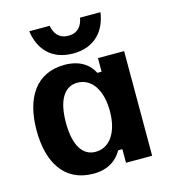

<svg xmlns="http://www.w3.org/2000/svg" viewBox="-107 -789 789 886"><g transform="rotate(-15 287.5 -346.0)"><path d="M284.2 -550C388.3 -550 442.5 -615.8 454.2 -701.7H356.7C350 -664.2 330 -635 284.2 -635C239.2 -635 218.3 -664.2 211.7 -701.7H114.2C125.8 -615.8 180 -550 284.2 -550ZM231.7 10C301.7 10 345 -22.5 368.3 -65H388.3V0H513.3V-500H388.3V-435H368.3C345 -480 300.8 -510 230.8 -510C94.2 -510 28.3 -405 28.3 -250.8C28.3 -100 90.8 10 231.7 10ZM266.7 -85C205.8 -85 168.3 -140 168.3 -250C168.3 -360 205.8 -415 266.7 -415C334.2 -415 378.3 -351.7 378.3 -250C378.3 -148.3 334.2 -85 266.7 -85Z"/></g></svg>

Font: Familjen Grotesk GF
Style: Bold
Weight: 700
Designer: Anders Wikstroem, Jonas Baeckman, Matilda Gysing, Kristian Moeller
Foundry: Familjen STHLM AB
Version: Version 2.000; Beta; Release 4; Build 6